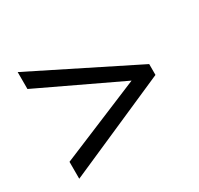

<svg xmlns="http://www.w3.org/2000/svg" viewBox="-112 -745 796 767"><g transform="rotate(-30 286.0 -362.0)"><path d="M50 -194 427 -351 50 -530V-608L521 -373V-323L50 -116Z"/></g></svg>

Font: Noto Sans Sinhala
Style: Regular
Weight: 400
Designer: Jelle Bosma - Monotype Design Team
Foundry: Monotype Imaging Inc.
Version: Version 2.006